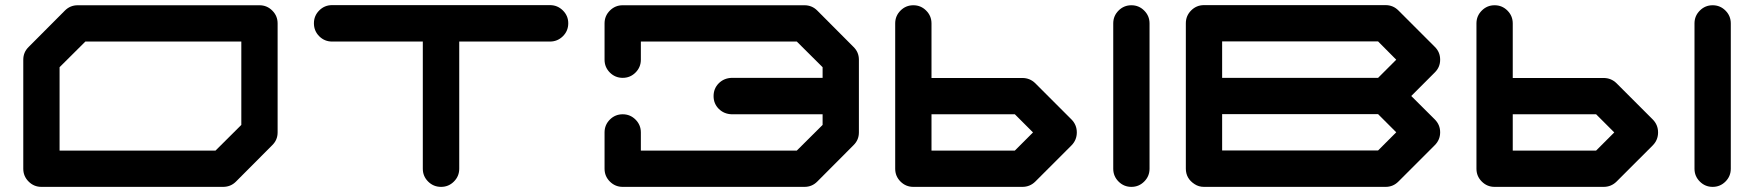

<svg xmlns="http://www.w3.org/2000/svg" viewBox="-20 -729 6843 749"><path d="M921.4 -241.7V-566.9H313L212.4 -466.8V-141.6H820.8ZM992.2 -708.5Q1021.5 -708.5 1042.2 -687.7Q1063 -667 1063 -637.7V-212.4Q1063 -183.1 1042 -162.6L900.4 -20.5Q879.9 0 850.1 0H141.6Q112.3 0 91.6 -20.8Q70.8 -41.5 70.8 -70.8V-496.1Q70.8 -525.4 91.8 -545.9L233.4 -688Q253.9 -708.5 283.2 -708.5Z M2125.5 -709Q2154.8 -709 2175.8 -688.2Q2196.8 -667.5 2196.8 -638.2Q2196.8 -608.4 2175.8 -587.6Q2154.8 -566.9 2125.5 -566.9H1771.5V-70.8Q1771.5 -41.5 1750.7 -20.8Q1730 0 1700.7 0Q1670.9 0 1650.1 -20.8Q1629.4 -41.5 1629.4 -70.8V-566.9H1275.4Q1246.1 -566.9 1225.3 -587.6Q1204.6 -608.4 1204.6 -638.2Q1204.6 -667.5 1225.3 -688.2Q1246.1 -709 1275.4 -709Z M3330.6 -212.4Q3330.6 -183.1 3309.6 -162.6L3168 -20.5Q3147.5 0 3118.2 0H2409.2Q2379.9 0 2359.1 -20.8Q2338.4 -41.5 2338.4 -70.8V-212.4Q2338.4 -241.7 2359.1 -262.5Q2379.9 -283.2 2409.2 -283.2Q2438.5 -283.2 2459.2 -262.5Q2480 -241.7 2480 -212.4V-141.6H3088.4L3189 -241.7V-283.2H2834.5Q2804.2 -284.2 2783.9 -304.4Q2763.7 -324.7 2763.7 -354Q2763.7 -383.8 2783.9 -404.1Q2804.2 -424.3 2834.5 -425.3H3189V-466.8L3088.4 -566.9H2480V-496.1Q2480 -466.8 2459.2 -446Q2438.5 -425.3 2409.2 -425.3Q2379.9 -425.3 2359.1 -446Q2338.4 -466.8 2338.4 -496.1V-637.7Q2338.4 -667 2359.1 -687.7Q2379.9 -708.5 2409.2 -708.5H3118.2Q3147.5 -708.5 3168 -688L3309.6 -545.9Q3330.6 -525.4 3330.6 -496.1Z M3939 -141.6 4009.8 -212.4 3939 -283.2H3613.8V-141.6ZM4393.6 -708.5Q4422.9 -708.5 4443.6 -687.7Q4464.4 -667 4464.4 -637.7V-70.8Q4464.4 -41.5 4443.6 -20.8Q4422.9 0 4393.6 0Q4364.3 0 4343.5 -20.8Q4322.8 -41.5 4322.8 -70.8V-637.7Q4322.8 -667 4343.5 -687.7Q4364.3 -708.5 4393.6 -708.5ZM4160.2 -262.7Q4180.7 -241.7 4180.7 -212.4Q4180.7 -183.1 4160.2 -162.1L4018.6 -20.5Q3997.6 0 3968.3 0H3543Q3513.7 0 3492.9 -20.8Q3472.2 -41.5 3472.2 -70.8V-637.7Q3472.2 -667 3492.9 -687.7Q3513.7 -708.5 3543 -708.5Q3572.3 -708.5 3593 -687.7Q3613.8 -667 3613.8 -637.7V-424.8H3968.3Q3997.6 -424.8 4018.6 -404.3Z M5356 -142.1 5426.8 -212.9 5356 -283.7H4747.6V-142.1ZM5356 -425.3 5426.8 -496.1 5356 -567.4H4747.6V-425.3ZM5485.4 -354.5 5577.1 -263.2Q5598.1 -242.2 5598.1 -212.9Q5598.1 -183.6 5577.1 -162.6L5435.5 -21Q5414.6 0 5385.3 0H4676.8Q4656.2 0 4640.1 -10.7Q4606 -32.7 4606 -71.3V-638.2Q4606 -667.5 4626.7 -688.2Q4647.5 -709 4676.8 -709H5385.3Q5414.6 -709 5435.5 -688L5577.1 -546.4Q5598.1 -525.9 5598.1 -496.1Q5598.1 -466.8 5577.1 -446.3Z M6206.5 -141.6 6277.3 -212.4 6206.5 -283.2H5881.3V-141.6ZM6661.1 -708.5Q6690.4 -708.5 6711.2 -687.7Q6731.9 -667 6731.9 -637.7V-70.8Q6731.9 -41.5 6711.2 -20.8Q6690.4 0 6661.1 0Q6631.8 0 6611.1 -20.8Q6590.3 -41.5 6590.3 -70.8V-637.7Q6590.3 -667 6611.1 -687.7Q6631.8 -708.5 6661.1 -708.5ZM6427.7 -262.7Q6448.2 -241.7 6448.2 -212.4Q6448.2 -183.1 6427.7 -162.1L6286.1 -20.5Q6265.1 0 6235.8 0H5810.5Q5781.2 0 5760.5 -20.8Q5739.7 -41.5 5739.7 -70.8V-637.7Q5739.7 -667 5760.5 -687.7Q5781.2 -708.5 5810.5 -708.5Q5839.8 -708.5 5860.6 -687.7Q5881.3 -667 5881.3 -637.7V-424.8H6235.8Q6265.1 -424.8 6286.1 -404.3Z"/></svg>

Font: Robtronika
Style: Regular
Weight: 400
Designer: GGBot
Version: 1.00